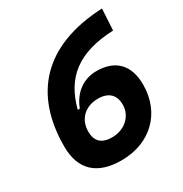

<svg xmlns="http://www.w3.org/2000/svg" viewBox="-165 -823 915 959"><g transform="rotate(-30 293.0 -343.0)"><path d="M262.7 9.8C430.2 9.8 544.4 -102.1 544.4 -264.2C544.4 -376.5 485.8 -439.5 375 -439.5C300.8 -439.5 239.3 -395.5 210.4 -318.4H198.2C240.7 -481.4 344.2 -564.5 549.3 -573.2L556.2 -696.3C212.9 -680.7 48.3 -493.7 48.3 -193.4C48.3 -59.6 122.1 9.8 262.7 9.8ZM279.3 -113.3C219.2 -113.3 189.5 -141.6 189.5 -197.8C189.5 -268.6 239.3 -316.4 313 -316.4C374 -316.4 406.2 -285.2 406.2 -228.5C406.2 -163.1 351.6 -113.3 279.3 -113.3Z"/></g></svg>

Font: Cascadia Code
Style: Bold Italic
Weight: 700
Italic angle: -10°
Monospace: yes
Designer: Aaron Bell
Foundry: Saja Typeworks
Version: Version 2404.023